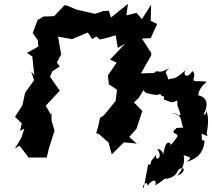

<svg xmlns="http://www.w3.org/2000/svg" viewBox="-20 -770 1089 986"><path d="M887 -113C843 -76 904 -92 889 -65C891 -69 848 -4 854 -36C828 -44 827 -12 817 27C821 15 803 -8 788 -4C824 48 767 60 784 22C729 95 771 26 751 77L741 73L718 196C704 186 738 149 739 189C737 172 789 132 778 182C839 146 850 114 818 149C829 148 878 150 895 103C930 74 937 117 890 132C920 102 931 55 923 27C963 41 966 36 939 61C1019 37 1026 -12 1031 -47C1005 -48 1023 -72 1013 -84C1054 -66 1048 -71 1041 -82C1046 -112 1056 -165 1039 -202C1039 -202 1042 -180 1025 -181C1044 -217 1056 -264 1002 -280C992 -276 1040 -246 1003 -278C992 -274 1000 -319 1041 -349C1035 -353 1011 -352 1003 -353C942 -349 999 -377 968 -405C933 -351 910 -401 946 -422C871 -351 875 -374 843 -362C842 -397 811 -389 855 -426C791 -379 791 -420 771 -395L704 -393L756 -485L757 -497L709 -572L754 -574L787 -647L754 -663L756 -746L709 -672L681 -704L629 -691L637 -750L550 -680L539 -715L510 -713L468 -699L372 -721L322 -742L299 -743L310 -742L258 -687L203 -685L173 -667L148 -600L174 -564L177 -531L118 -498L146 -480L156 -384L140 -403L155 -358L109 -294L95 -229L57 -170L92 -137L83 -98L105 -109L89 -61L56 -7L80 -22L127 39H220L230 -4L260 -99L245 -150L244 -194L241 -182L215 -227L287 -304L237 -376L249 -404L287 -429L272 -449L294 -490C289 -521 283 -551 278 -582L350 -569L431 -603L454 -569L475 -583L492 -567L539 -578L574 -589L585 -524L622 -545L545 -464L579 -448L534 -383L539 -337L581 -309L574 -252L513 -177L494 -165L484 -120L474 -86L487 -82L537 -39L554 23L616 -39L671 -34L683 -31L644 -67L681 -109L711 -200L668 -244L693 -268L717 -307L726 -295C815 -265 809 -299 800 -307C800 -258 833 -290 820 -260C868 -241 860 -242 890 -254C892 -206 891 -241 907 -181C871 -163 929 -173 862 -190C923 -186 906 -134 922 -115Z"/></svg>

Font: Asimov Aggro
Style: It
Weight: 500
Designer: Google
Version: Version 2.000980; 2014